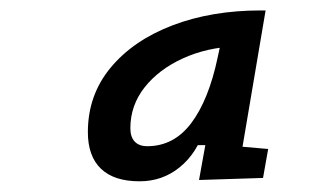

<svg xmlns="http://www.w3.org/2000/svg" viewBox="-20 -723 626 366"><path d="M477.1 -703.1H486.3L439 -423.8L424.8 -444.8L491.2 -439L481.4 -383.8L359.4 -379.9L378.9 -487.8L401.9 -446.3H345.2L371.1 -479.5Q355.5 -430.7 322.5 -404.1Q289.6 -377.4 246.1 -377.4Q197.3 -377.4 172.4 -401.4Q147.5 -425.3 147.5 -471.2Q147.5 -541.5 190.7 -593.8Q233.9 -646 308.6 -674.6Q383.3 -703.1 477.1 -703.1ZM260.7 -444.3Q311.5 -444.3 344.7 -488.5Q377.9 -532.7 395 -613.8L402.3 -647.9L431.6 -634.8Q375 -632.8 328.9 -611.8Q282.7 -590.8 255.6 -556.4Q228.5 -522 228.5 -478.5Q228.5 -461.9 236.8 -453.1Q245.1 -444.3 260.7 -444.3Z"/></svg>

Font: Cascadia Code PL
Style: Italic
Weight: 400
Italic angle: -10°
Monospace: yes
Designer: Aaron Bell
Foundry: Saja Typeworks
Version: Version 2404.023